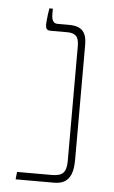

<svg xmlns="http://www.w3.org/2000/svg" viewBox="-49 -682 427 717"><g transform="rotate(5 164.5 -323.5)"><path d="M37 0 40 -28H168Q191 -28 203 -33.5Q215 -39 220 -52Q225 -65 225 -86V-516Q225 -544 214 -554Q203 -564 183 -564H119Q108 -564 104 -569.5Q100 -575 100 -585Q100 -591 101 -601.5Q102 -612 103.5 -624Q105 -636 107 -647H120V-627Q120 -609 125.5 -600.5Q131 -592 142 -592H185Q209 -592 223.5 -585Q238 -578 245 -563Q252 -548 252 -523V-92Q252 -57 243.5 -37Q235 -17 219.5 -8.5Q204 0 182 0Z"/></g></svg>

Font: Noto Serif Hebrew Thin
Style: Regular
Weight: 250
Version: Version 2.003